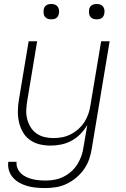

<svg xmlns="http://www.w3.org/2000/svg" viewBox="-20 -729 640 972"><path d="M210 223Q187 223 164 221Q141 219 119.5 213Q98 207 79.5 197Q61 187 46.5 171Q32 155 25.5 134Q19 113 22 90H64Q62 107 68.5 122.5Q75 138 86.5 149Q98 160 113 167Q128 174 144.5 178Q161 182 178 183.5Q195 185 212 185Q235 185 258 180.5Q281 176 302 165.5Q323 155 341.5 138.5Q360 122 372.5 101.5Q385 81 392.5 59Q400 37 403 14L422 -96Q407 -71 387 -50.5Q367 -30 342 -16.5Q317 -3 290 2.5Q263 8 236 8Q207 8 180 1.5Q153 -5 131 -21Q109 -37 95.5 -60.5Q82 -84 76 -111.5Q70 -139 70.5 -168Q71 -197 76 -226L125 -520H168L118 -219Q114 -196 113 -172.5Q112 -149 117.5 -127Q123 -105 134.5 -86Q146 -67 164 -54Q182 -41 204 -35.5Q226 -30 250 -30Q272 -30 294 -34Q316 -38 337 -48.5Q358 -59 376.5 -75.5Q395 -92 407.5 -111.5Q420 -131 427.5 -153Q435 -175 438 -197L492 -520H535L445 21Q441 48 432 75Q423 102 406.5 126Q390 150 367 169.5Q344 189 318 201.5Q292 214 264.5 218.5Q237 223 210 223ZM470 -631Q460 -631 451.5 -634Q443 -637 437.5 -644Q432 -651 431 -660.5Q430 -670 431 -680Q432 -686 435 -692Q438 -698 444 -702Q450 -706 456.5 -707.5Q463 -709 469 -709Q479 -709 487.5 -706Q496 -703 501.5 -696Q507 -689 508.5 -679.5Q510 -670 508 -660Q507 -654 504 -648Q501 -642 495.5 -638Q490 -634 483 -632.5Q476 -631 470 -631ZM240 -631Q230 -631 221.5 -634Q213 -637 207.5 -644Q202 -651 201 -660.5Q200 -670 201 -680Q202 -686 205 -692Q208 -698 214 -702Q220 -706 226.5 -707.5Q233 -709 239 -709Q249 -709 257.5 -706Q266 -703 271.5 -696Q277 -689 278.5 -679.5Q280 -670 278 -660Q277 -654 274 -648Q271 -642 265.5 -638Q260 -634 253 -632.5Q246 -631 240 -631Z"/></svg>

Font: Iosevka Extralight Extended
Style: Italic
Weight: 200
Width: 7
Italic angle: -9°
Monospace: yes
Designer: Belleve Invis
Foundry: Belleve Invis
Version: Version 32.5.0; ttfautohint (v1.8.4)